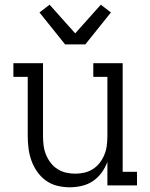

<svg xmlns="http://www.w3.org/2000/svg" viewBox="-20 -789 640 817"><path d="M277 8Q250 8 223.5 1.5Q197 -5 175.5 -20.5Q154 -36 138.5 -58Q123 -80 114 -105Q105 -130 101.5 -156.5Q98 -183 98 -210V-462H37V-520H163V-210Q163 -190 165.5 -170Q168 -150 175.5 -131.5Q183 -113 195 -97Q207 -81 224 -70Q241 -59 260.5 -54.5Q280 -50 300 -50Q320 -50 339.5 -54.5Q359 -59 376 -70Q393 -81 405 -97Q417 -113 424.5 -131.5Q432 -150 434.5 -170Q437 -190 437 -210V-462H377V-520H502V-58H563V0H437V-100Q428 -76 412.5 -54.5Q397 -33 375.5 -18.5Q354 -4 328 2Q302 8 277 8ZM257 -600 148 -736 191 -769 300 -647 409 -769 452 -736 343 -600Z"/></svg>

Font: Iosevka Etoile Light
Style: Regular
Weight: 300
Designer: Belleve Invis
Foundry: Belleve Invis
Version: Version 25.0.1; ttfautohint (v1.8.4)